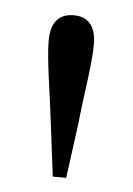

<svg xmlns="http://www.w3.org/2000/svg" viewBox="-36 -835 267 385"><g transform="rotate(5 98.0 -642.0)"><path d="M98 -805C69 -805 52 -788 52 -750C52 -711 64 -643 70 -591L84 -479H111L126 -591C131 -643 143 -710 143 -750C143 -788 126 -805 98 -805Z"/></g></svg>

Font: Harano Aji Mincho TW
Style: Regular
Weight: 400
Foundry: Masamichi Hosoda
Version: HaranoAjiMinchoTW-Regular version 20230610;ttx 4.39.4